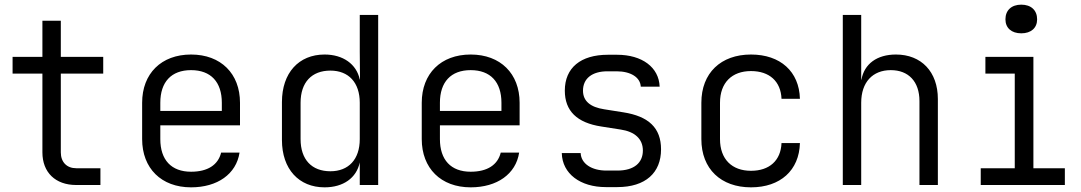

<svg xmlns="http://www.w3.org/2000/svg" viewBox="-20 -794 4640 824"><path d="M411 0V-72H307C267 -72 241 -98 241 -140V-478H423V-550H241V-705H162V-550H34V-478H162V-140C162 -54 218 0 307 0Z M1010 -353C1010 -478 928 -560 800 -560C672 -560 590 -478 590 -353V-197C590 -72 672 10 800 10C913 10 994 -47 1008 -139H929C916 -86 871 -57 800 -57C715 -57 668 -108 668 -197V-256H1010ZM668 -353C668 -442 715 -493 800 -493C885 -493 932 -442 932 -353V-318H668Z M1524 -573 1525 -453H1524C1510 -519 1452 -560 1373 -560C1262 -560 1190 -481 1190 -356V-193C1190 -68 1263 10 1373 10C1453 10 1510 -30 1524 -97V0H1603V-730H1524ZM1398 -59C1318 -59 1270 -109 1270 -197V-353C1270 -441 1318 -491 1398 -491C1476 -491 1524 -440 1524 -353V-197C1524 -110 1476 -59 1398 -59Z M2210 -353C2210 -478 2128 -560 2000 -560C1872 -560 1790 -478 1790 -353V-197C1790 -72 1872 10 2000 10C2113 10 2194 -47 2208 -139H2129C2116 -86 2071 -57 2000 -57C1915 -57 1868 -108 1868 -197V-256H2210ZM1868 -353C1868 -442 1915 -493 2000 -493C2085 -493 2132 -442 2132 -353V-318H1868Z M2629 9C2751 9 2817 -53 2817 -153C2817 -245 2764 -295 2655 -312L2573 -325C2514 -334 2482 -360 2482 -405C2482 -457 2521 -488 2587 -488H2626C2687 -488 2728 -462 2730 -422H2811C2808 -505 2736 -559 2628 -559H2589C2472 -559 2404 -503 2404 -405C2404 -318 2456 -267 2561 -251L2644 -238C2704 -229 2739 -198 2739 -148C2739 -96 2702 -62 2630 -62H2582C2520 -62 2474 -91 2472 -137H2391C2393 -48 2471 9 2580 9Z M3203 10C3329 10 3410 -63 3413 -180H3334C3331 -105 3282 -61 3203 -61C3121 -61 3070 -111 3070 -197V-353C3070 -439 3121 -489 3203 -489C3282 -489 3331 -445 3334 -370H3413C3410 -487 3329 -560 3203 -560C3074 -560 2990 -481 2990 -353V-197C2990 -69 3074 10 3203 10Z M3825 -560C3744 -560 3689 -520 3677 -452H3676V-730H3597V0H3676V-353C3676 -441 3725 -493 3803 -493C3879 -493 3926 -444 3926 -360V0H4005V-369C4005 -486 3934 -560 3825 -560Z M4363 -651C4405 -651 4431 -674 4431 -711C4431 -750 4405 -774 4363 -774C4321 -774 4295 -750 4295 -711C4295 -674 4321 -651 4363 -651ZM4550 0V-72H4415V-550H4209V-478H4335V-72H4189V0Z"/></svg>

Font: Tekne LDO Light
Style: Regular
Weight: 300
Monospace: yes
Designer: Alessio Laiso, Mario Rullo, Paolo Rosset
Foundry: Alessio Laiso
Version: Version 1.000;hotconv 1.0.109;makeotfexe 2.5.65596